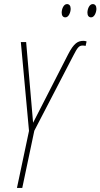

<svg xmlns="http://www.w3.org/2000/svg" viewBox="-20 -920 492 940"><path d="M426 -835C443 -835 452 -861 452 -877C452 -892 445 -900 434 -900C417 -900 408 -875 408 -858C408 -843 415 -835 426 -835ZM300 -835C317 -835 326 -861 326 -877C326 -892 319 -900 308 -900C291 -900 282 -875 282 -858C282 -843 289 -835 300 -835ZM63 0H89L148 -280L338 -646C360 -689 367 -697 385 -697C389 -697 394 -697 399 -695L404 -717C399 -719 395 -720 389 -720C362 -720 342 -710 313 -653L142 -319L108 -714H82L122 -279Z"/></svg>

Font: Noto Sans ExtraCondensed Thin
Style: Italic
Weight: 100
Width: 2
Italic angle: -12°
Designer: Monotype Design Team
Foundry: Monotype Imaging Inc.
Version: Version 2.013